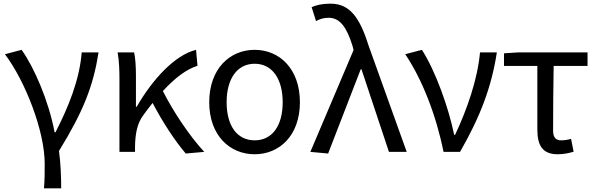

<svg xmlns="http://www.w3.org/2000/svg" viewBox="-20 -829 3255 1048"><path d="M220 199H314C314 137 311 60 302 -5C436 -223 489 -360 518 -543H426C414 -392 353 -244 283 -107H278C246 -278 166 -462 98 -557L7 -533C116 -389 224 -116 224 65C224 125 224 150 220 199Z M632 0H717V-28C718 -99 729 -156 762 -200C779 -224 796 -246 813 -267C865 -167 936 -58 994 9L1095 0C1012 -89 923 -225 869 -332C936 -405 998 -451 1058 -470L1050 -557C933 -528 812 -395 726 -246H722V-416C722 -464 719 -514 712 -543H622C631 -495 632 -438 632 -394Z M1370 13C1506 13 1617 -90 1617 -271C1617 -453 1506 -557 1370 -557C1234 -557 1122 -453 1122 -271C1122 -90 1234 13 1370 13ZM1370 -63C1273 -63 1217 -144 1217 -271C1217 -397 1273 -481 1370 -481C1467 -481 1523 -397 1523 -271C1523 -144 1467 -63 1370 -63Z M1771 9 1949 -451H1953L2103 0H2200L1994 -574C1945 -730 1892 -809 1784 -809C1736 -809 1707 -801 1681 -790L1705 -714C1724 -724 1744 -732 1774 -732C1836 -732 1873 -679 1904 -579L1910 -556L1674 0Z M2401 0H2491C2601 -191 2663 -354 2692 -543H2600C2587 -397 2530 -233 2464 -93H2459C2429 -240 2358 -440 2283 -557L2192 -533C2285 -395 2361 -199 2401 0Z M3024 13C3058 13 3089 6 3111 -1L3097 -71C3079 -66 3062 -63 3044 -63C3014 -63 2999 -78 2999 -116C2999 -226 3000 -346 3002 -469H3187V-543H2809L2731 -538V-469H2913V-122C2913 -34 2942 13 3024 13Z"/></svg>

Font: Source Han Sans HK
Style: Regular
Weight: 400
Designer: Ryoko NISHIZUKA 西塚涼子 (kana, bopomofo & ideographs); Paul D. Hunt (Latin, Greek & Cyrillic); Sandoll Communications 산돌커뮤니
Foundry: Adobe
Version: Version 2.000;hotconv 1.0.107;makeotfexe 2.5.65593